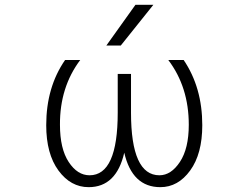

<svg xmlns="http://www.w3.org/2000/svg" viewBox="-20 -774 1040 805"><path d="M547.9 -753.9H623L486.3 -583H425.8ZM501 -133.8Q467.8 10.7 351.6 10.7Q276.4 10.7 225.1 -59.1Q173.8 -128.9 173.8 -249Q173.8 -408.2 252.9 -522.5H316.4Q230.5 -408.2 231.4 -251Q231.4 -150.4 268.1 -94.7Q304.7 -39.1 355.5 -39.1Q473.6 -39.1 473.6 -301.8V-463.9H529.3V-301.8Q529.3 -39.1 648.4 -39.1Q697.3 -39.1 734.4 -95.2Q771.5 -151.4 771.5 -251Q771.5 -409.2 685.5 -522.5H750Q828.1 -407.2 828.1 -249Q828.1 -128.9 777.3 -59.1Q726.6 10.7 652.3 10.7Q534.2 10.7 501 -133.8Z"/></svg>

Font: Gen Shin Gothic Monospace Light
Style: Regular
Weight: 300
Designer: [Source Han Sans]
Ryoko NISHIZUKA  (kana & ideographs); Paul D. Hunt (Latin, Greek & Cyrillic); Wenlong ZHANG  (bopomofo
Version: Version 1.002.20150607